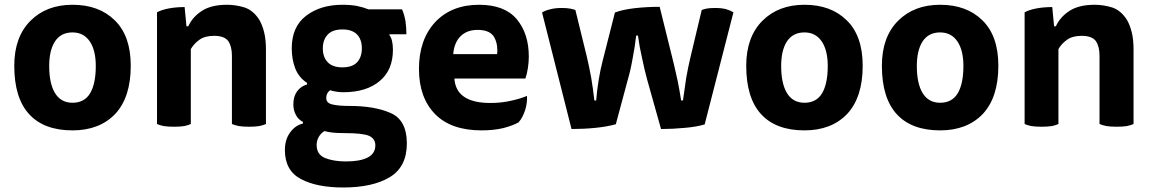

<svg xmlns="http://www.w3.org/2000/svg" viewBox="-20 -538 4932 821"><path d="M290 -517.6Q178.7 -517.6 110.4 -449.2Q41 -379.9 41 -256.8Q41 -118.2 105.5 -48.8Q168.9 19.5 290 19.5Q405.3 19.5 472.7 -50.8Q539.1 -122.1 539.1 -256.8Q539.1 -384.8 470.7 -451.2Q403.3 -517.6 290 -517.6ZM190.4 -255.9Q190.4 -322.3 214.8 -360.4Q240.2 -399.4 290 -399.4Q337.9 -399.4 364.3 -360.4Q389.6 -322.3 389.6 -255.9Q389.6 -181.6 366.2 -140.6Q341.8 -98.6 290 -98.6Q240.2 -98.6 214.8 -140.6Q190.4 -181.6 190.4 -255.9Z M795.9 -328.1Q809.6 -351.6 833 -368.2Q856.4 -384.8 895.5 -384.8Q939.5 -384.8 956.1 -362.3Q971.7 -338.9 971.7 -299.8Q971.7 -203.1 971.7 -7.8Q982.4 -2.9 1001 1Q1018.6 3.9 1044.9 3.9Q1071.3 3.9 1088.9 1Q1107.4 -2.9 1117.2 -7.8Q1117.2 -114.3 1117.2 -326.2Q1117.2 -369.1 1109.4 -400.4Q1101.6 -431.6 1088.9 -453.1Q1063.5 -493.2 1026.4 -505.9Q988.3 -517.6 951.2 -517.6Q882.8 -517.6 842.8 -491.2Q802.7 -464.8 785.2 -425.8Q782.2 -425.8 777.3 -425.8Q775.4 -446.3 769.5 -507.8Q733.4 -507.8 702.1 -502Q670.9 -496.1 651.4 -485.4Q651.4 -468.8 651.4 -436.5Q651.4 -329.1 651.4 -7.8Q661.1 -2.9 679.7 1Q698.2 3.9 723.6 3.9Q750 3.9 768.6 1Q786.1 -2.9 795.9 -7.8Q795.9 -114.3 795.9 -328.1Z M1293 -176.8Q1267.6 -169.9 1251 -148.4Q1234.4 -126 1234.4 -91.8Q1234.4 -66.4 1245.1 -46.9Q1254.9 -27.3 1275.4 -16.6Q1275.4 -14.6 1275.4 -9.8Q1242.2 -2 1220.7 28.3Q1198.2 58.6 1198.2 103.5Q1198.2 191.4 1266.6 227.5Q1334 263.7 1447.3 263.7Q1573.2 263.7 1646.5 219.7Q1719.7 175.8 1719.7 75.2Q1719.7 -24.4 1650.4 -54.7Q1582 -85 1474.6 -85Q1424.8 -85 1399.4 -91.8Q1375 -97.7 1375 -119.1Q1375 -127.9 1378.9 -137.7Q1383.8 -146.5 1391.6 -152.3Q1399.4 -149.4 1415 -146.5Q1430.7 -143.6 1447.3 -143.6Q1546.9 -143.6 1603.5 -191.4Q1660.2 -238.3 1660.2 -325.2Q1660.2 -346.7 1656.2 -363.3Q1652.3 -379.9 1645.5 -386.7Q1645.5 -388.7 1645.5 -391.6Q1664.1 -391.6 1717.8 -391.6Q1717.8 -418.9 1713.9 -447.3Q1709 -475.6 1699.2 -498Q1651.4 -498 1555.7 -498Q1534.2 -506.8 1505.9 -512.7Q1478.5 -517.6 1444.3 -517.6Q1350.6 -517.6 1289.1 -470.7Q1227.5 -423.8 1227.5 -331.1Q1227.5 -285.2 1242.2 -246.1Q1257.8 -206.1 1293 -183.6Q1293 -181.6 1293 -176.8ZM1454.1 31.2Q1531.2 31.2 1558.6 43Q1585 55.7 1585 83Q1585 119.1 1551.8 135.7Q1519.5 152.3 1460 152.3Q1406.2 152.3 1370.1 137.7Q1334 123 1334 82Q1334 63.5 1342.8 47.9Q1351.6 32.2 1367.2 22.5Q1384.8 27.3 1405.3 29.3Q1424.8 31.2 1454.1 31.2ZM1360.4 -331.1Q1360.4 -368.2 1381.8 -390.6Q1402.3 -412.1 1444.3 -412.1Q1485.4 -412.1 1506.8 -390.6Q1527.3 -369.1 1527.3 -331.1Q1527.3 -293.9 1506.8 -271.5Q1486.3 -250 1444.3 -250Q1402.3 -250 1381.8 -271.5Q1360.4 -293 1360.4 -331.1Z M2226.6 -202.1Q2233.4 -221.7 2237.3 -247.1Q2241.2 -272.5 2241.2 -295.9Q2241.2 -394.5 2189.5 -456.1Q2137.7 -517.6 2028.3 -517.6Q1911.1 -517.6 1840.8 -443.4Q1771.5 -368.2 1771.5 -243.2Q1771.5 -121.1 1839.8 -50.8Q1908.2 19.5 2039.1 19.5Q2090.8 19.5 2131.8 9.8Q2172.9 -1 2197.3 -14.6Q2214.8 -34.2 2225.6 -67.4Q2235.4 -99.6 2233.4 -127.9Q2206.1 -116.2 2166 -107.4Q2125 -97.7 2077.1 -97.7Q2002.9 -97.7 1964.8 -124Q1926.8 -149.4 1922.9 -202.1Q2023.4 -202.1 2226.6 -202.1ZM1918 -306.6Q1921.9 -354.5 1948.2 -381.8Q1975.6 -410.2 2022.5 -410.2Q2076.2 -410.2 2093.8 -377.9Q2106.4 -354.5 2106.4 -326.2Q2107.4 -317.4 2105.5 -306.6Q2043 -306.6 1918 -306.6Z M2892.6 -108.4Q2885.7 -152.3 2877.9 -191.4Q2869.1 -230.5 2861.3 -264.6Q2840.8 -346.7 2800.8 -508.8Q2743.2 -508.8 2693.4 -502.9Q2642.6 -497.1 2609.4 -484.4Q2591.8 -415 2556.6 -276.4Q2547.9 -244.1 2540 -196.3Q2532.2 -148.4 2529.3 -108.4Q2526.4 -108.4 2521.5 -108.4Q2516.6 -154.3 2507.8 -207Q2498 -259.8 2488.3 -299.8Q2472.7 -365.2 2440.4 -495.1Q2433.6 -498 2418.9 -501Q2404.3 -503.9 2381.8 -503.9Q2352.5 -503.9 2332 -498Q2310.5 -493.2 2297.9 -484.4Q2339.8 -318.4 2423.8 13.7Q2475.6 13.7 2525.4 8.8Q2575.2 3.9 2613.3 -6.8Q2630.9 -71.3 2665 -199.2Q2676.8 -239.3 2685.5 -290Q2695.3 -339.8 2700.2 -385.7Q2703.1 -385.7 2708 -385.7Q2713.9 -339.8 2725.6 -289.1Q2736.3 -237.3 2747.1 -198.2Q2766.6 -127 2806.6 13.7Q2857.4 13.7 2907.2 8.8Q2956.1 4.9 2993.2 -5.9Q3034.2 -166 3116.2 -485.4Q3103.5 -493.2 3084 -499Q3065.4 -503.9 3037.1 -503.9Q3013.7 -503.9 3000 -501Q2987.3 -498 2980.5 -495.1Q2963.9 -427.7 2932.6 -293.9Q2922.9 -253.9 2914.1 -204.1Q2906.2 -153.3 2900.4 -108.4Q2897.5 -108.4 2892.6 -108.4Z M3419.9 -517.6Q3308.6 -517.6 3240.2 -449.2Q3170.9 -379.9 3170.9 -256.8Q3170.9 -118.2 3235.4 -48.8Q3298.8 19.5 3419.9 19.5Q3535.2 19.5 3602.5 -50.8Q3668.9 -122.1 3668.9 -256.8Q3668.9 -384.8 3600.6 -451.2Q3533.2 -517.6 3419.9 -517.6ZM3320.3 -255.9Q3320.3 -322.3 3344.7 -360.4Q3370.1 -399.4 3419.9 -399.4Q3467.8 -399.4 3494.1 -360.4Q3519.5 -322.3 3519.5 -255.9Q3519.5 -181.6 3496.1 -140.6Q3471.7 -98.6 3419.9 -98.6Q3370.1 -98.6 3344.7 -140.6Q3320.3 -181.6 3320.3 -255.9Z M4000 -517.6Q3888.7 -517.6 3820.3 -449.2Q3751 -379.9 3751 -256.8Q3751 -118.2 3815.4 -48.8Q3878.9 19.5 4000 19.5Q4115.2 19.5 4182.6 -50.8Q4249 -122.1 4249 -256.8Q4249 -384.8 4180.7 -451.2Q4113.3 -517.6 4000 -517.6ZM3900.4 -255.9Q3900.4 -322.3 3924.8 -360.4Q3950.2 -399.4 4000 -399.4Q4047.9 -399.4 4074.2 -360.4Q4099.6 -322.3 4099.6 -255.9Q4099.6 -181.6 4076.2 -140.6Q4051.8 -98.6 4000 -98.6Q3950.2 -98.6 3924.8 -140.6Q3900.4 -181.6 3900.4 -255.9Z M4505.9 -328.1Q4519.5 -351.6 4543 -368.2Q4566.4 -384.8 4605.5 -384.8Q4649.4 -384.8 4666 -362.3Q4681.6 -338.9 4681.6 -299.8Q4681.6 -203.1 4681.6 -7.8Q4692.4 -2.9 4710.9 1Q4728.5 3.9 4754.9 3.9Q4781.2 3.9 4798.8 1Q4817.4 -2.9 4827.1 -7.8Q4827.1 -114.3 4827.1 -326.2Q4827.1 -369.1 4819.3 -400.4Q4811.5 -431.6 4798.8 -453.1Q4773.4 -493.2 4736.3 -505.9Q4698.2 -517.6 4661.1 -517.6Q4592.8 -517.6 4552.7 -491.2Q4512.7 -464.8 4495.1 -425.8Q4492.2 -425.8 4487.3 -425.8Q4485.4 -446.3 4479.5 -507.8Q4443.4 -507.8 4412.1 -502Q4380.9 -496.1 4361.3 -485.4Q4361.3 -468.8 4361.3 -436.5Q4361.3 -329.1 4361.3 -7.8Q4371.1 -2.9 4389.6 1Q4408.2 3.9 4433.6 3.9Q4460 3.9 4478.5 1Q4496.1 -2.9 4505.9 -7.8Q4505.9 -114.3 4505.9 -328.1Z"/></svg>

Font: cl
Style: Bold
Weight: 400
Designer: Mitja Miklavcic
Version: Version 7.504; 2011; Build 1021